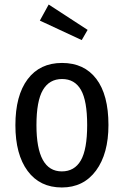

<svg xmlns="http://www.w3.org/2000/svg" viewBox="-20 -816 547 848"><path d="M195 -796 367 -684 341 -639 156 -725ZM459 -264Q459 -137 404 -62.5Q349 12 253 12Q156 12 102 -61Q48 -134 48 -263Q48 -394 102 -466Q156 -538 254 -538Q352 -538 405.5 -467.5Q459 -397 459 -264ZM141 -263Q141 -59 253 -59Q309 -59 337 -107.5Q365 -156 365 -264Q365 -371 337.5 -419Q310 -467 254 -467Q198 -467 169.5 -418.5Q141 -370 141 -263Z"/></svg>

Font: Fira Sans Condensed
Style: Regular
Weight: 400
Width: 3
Designer: Carrois Corporate & Edenspiekermann AG
Foundry: Carrois Corporate GbR & Edenspiekermann AG
Version: Version 4.202;PS 004.202;hotconv 1.0.88;makeotf.lib2.5.64775